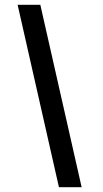

<svg xmlns="http://www.w3.org/2000/svg" viewBox="-20 -756 425 795"><path d="M147 -736Q190 -546 232.5 -358.5Q275 -171 318 19H224Q181 -171 138.5 -358.5Q96 -546 53 -736Z"/></svg>

Font: Josefin Slab
Style: Bold Italic
Weight: 700
Italic angle: -12°
Designer: Santiago Orozco
Foundry: Typemade
Version: Version 2.000